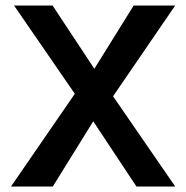

<svg xmlns="http://www.w3.org/2000/svg" viewBox="-20 -678 677 698"><path d="M252 -337 31 -658H171L323 -428L466 -658H617L391 -328L617 0H476L319 -237L172 0H20Z"/></svg>

Font: Ysabeau SC
Style: Bold
Weight: 700
Designer: Christian Thalmann (Catharsis Fonts)
Version: Version 0.003